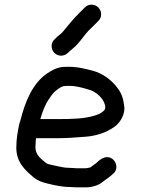

<svg xmlns="http://www.w3.org/2000/svg" viewBox="-20 -786 603 824"><path d="M373 -766C361.7 -766 352 -762 344 -754L319 -729C296 -706 280.2 -687.1 259 -661C246 -643.6 241.3 -641.6 225 -628L215 -618C198.2 -603.8 197.1 -577.5 212 -560.5C226.6 -543.9 252.9 -542.2 270 -558L280 -567C298.3 -583.4 305.6 -587 323 -609C342.4 -632.9 353.9 -650.4 376 -670L402 -696C410 -704 414 -713.7 414 -725C414 -747.5 395.5 -766 373 -766ZM153 -275C163 -308.4 172.5 -335.8 191 -362C203.1 -380.7 212 -392.4 228 -403C236.2 -408.5 245.7 -417 260 -417C298.7 -419.8 329.3 -411.1 359 -402C389.9 -395.1 424.6 -364.9 431 -333C431 -329 431.3 -325.3 432 -322C431.3 -321.3 431 -320.7 431 -320C430.3 -317.3 429 -314.7 427 -312C415.8 -300.8 401.4 -294 383 -289C340.9 -276.4 287.6 -275 235 -275ZM349 -64H308C303.3 -64 297.7 -64.3 291 -65C284.3 -65 277.7 -65.3 271 -66C265 -66 258.3 -66.7 251 -68C233.4 -71.8 219.2 -73.6 203 -78C195.6 -79.6 181.9 -82.1 177 -87C158.6 -103.1 132 -119.2 132 -154C132 -158.7 132.3 -165 133 -173C133 -180.3 133.7 -187 135 -193H235C273.5 -193 309.4 -196.8 344 -199C386.9 -201.7 425.5 -213.9 454 -231L470 -241C491.6 -254.9 514 -288.3 514 -322C510.1 -360.8 503.5 -384 483 -410C459.2 -442.2 421.3 -470.5 380 -482C342.5 -492 304.9 -501.5 259 -499C226.3 -499 201.9 -484 181 -470C119.7 -427.8 87.7 -349.8 67 -267L63 -255C56 -223.6 50 -188.7 50 -152C50 -87.9 89.7 -54.4 124 -25C139.1 -12.3 162.1 -2.6 185 2C215.8 9.7 250.8 17 287 17C295 17.7 302 18 308 18H349C375.3 18 401.5 9.2 416 -2C432.1 -14.9 450.6 -25.6 465 -40C493.4 -61.8 476.8 -108.5 443 -111.5C422.4 -113.3 404.2 -97.2 393 -86C384.9 -79.6 374.9 -73.8 367 -67C361.7 -67 354.2 -64 349 -64Z"/></svg>

Font: HoneyBee
Style: Bd
Weight: 700
Foundry: Cannot Into Space Fonts
Version: Version 0.89